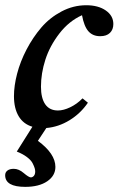

<svg xmlns="http://www.w3.org/2000/svg" viewBox="-26 -478 453 733"><path d="M70.3 235.4Q-6.3 235.4 -6.3 190.9Q-6.3 179.7 2.4 173.1Q11.2 166.5 26.4 166.5Q45.9 166.5 64.5 182.6Q84 199.2 91.8 199.2Q98.1 199.2 103.3 193.4Q108.4 187.5 108.4 176.8Q108.4 170.9 106.4 164.1Q104.5 157.2 98.6 145.5Q92.8 133.8 77.1 121.8Q61.5 109.9 38.1 100.6L97.7 5.9Q63 -4.4 45.2 -34.4Q27.3 -64.5 27.3 -110.8Q27.3 -150.4 39.3 -196.5Q51.3 -242.7 75.4 -289.1Q99.6 -335.4 131.8 -373Q164.1 -410.6 209 -434.3Q253.9 -458 303.2 -458Q349.1 -458 377.9 -438Q406.7 -418 406.7 -386.2Q406.7 -365.2 393.8 -352.5Q380.9 -339.8 356.4 -339.8Q328.1 -339.8 311.5 -358.6Q294.9 -377.4 287.1 -419.9Q237.3 -397.5 200.7 -350.1Q164.1 -302.7 147.2 -250.2Q130.4 -197.8 130.4 -147Q130.4 -103.5 146.7 -79.8Q163.1 -56.2 195.3 -56.2Q216.3 -56.2 241.9 -68.4Q267.6 -80.6 289.1 -102.5L309.6 -85.9Q281.7 -44.9 239.5 -19Q197.3 6.8 150.9 10.7L118.7 59.6Q185.5 108.9 185.5 159.2Q185.5 192.9 154.3 214.1Q123 235.4 70.3 235.4Z"/></svg>

Font: Elstob 8pt SemiBold
Style: Italic
Weight: 600
Italic angle: -20°
Designer: Peter S. Baker
Version: Version 1.015